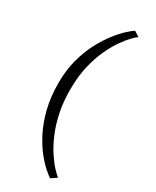

<svg xmlns="http://www.w3.org/2000/svg" viewBox="-251 -890 921 1137"><g transform="rotate(30 209.0 -322.0)"><path d="M72 -334Q72 -420 91.5 -492.2Q111 -564.5 141.2 -622.2Q171.5 -680 204.8 -722.5Q238 -765 266.8 -791.2Q295.5 -817.5 311.5 -826L346.5 -803.5Q334 -795.5 311.5 -772.2Q289 -749 262.2 -710.8Q235.5 -672.5 211 -619.8Q186.5 -567 170 -500Q153.5 -433 152 -352Q150 -260.5 165.2 -185.2Q180.5 -110 205.8 -51Q231 8 259.2 50.5Q287.5 93 312 119.2Q336.5 145.5 350.5 155.5L311.5 182Q298 174 270 149.8Q242 125.5 208.2 83.8Q174.5 42 143.5 -17.8Q112.5 -77.5 92.2 -156.2Q72 -235 72 -334Z"/></g></svg>

Font: Merriweather 24pt SemiCondensed Light
Style: Regular
Weight: 300
Width: 4
Designer: Eben Sorkin
Foundry: Eben Sorkin
Version: Version 2.100